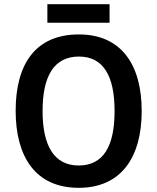

<svg xmlns="http://www.w3.org/2000/svg" viewBox="-20 -956 753 920"><path d="M505 -936H207V-847H505ZM659 -424C659 -645 562 -791 358 -791C153 -791 55 -653 55 -425C55 -205 150 -56 357 -56C562 -56 659 -204 659 -424ZM184 -424C184 -590 238 -685 358 -685C476 -685 529 -591 529 -424C529 -256 476 -163 357 -163C239 -163 184 -258 184 -424Z"/></svg>

Font: Noto Sans Malayalam UI SemiCondensed SemiBold
Style: Regular
Weight: 600
Width: 4
Designer: Jelle Bosma - Monotype Design Team
Foundry: Monotype Imaging Inc.
Version: Version 2.104